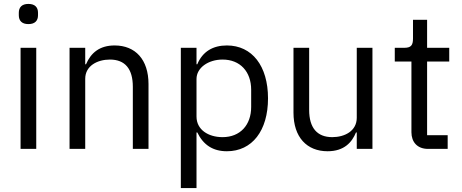

<svg xmlns="http://www.w3.org/2000/svg" viewBox="-20 -760 2357 980"><path d="M125 -637C159 -637 174 -655 174 -682V-695C174 -722 159 -740 125 -740C91 -740 76 -722 76 -695V-682C76 -655 91 -637 125 -637ZM85 0H165V-516H85Z M415 0V-358C415 -424 477 -456 541 -456C618 -456 658 -409 658 -317V0H738V-331C738 -456 671 -528 565 -528C488 -528 444 -490 419 -432H415V-516H335V0Z M903 200H983V-84H987C1018 -20 1067 12 1138 12C1267 12 1348 -93 1348 -258C1348 -423 1267 -528 1138 -528C1067 -528 1014 -497 987 -432H983V-516H903ZM1116 -60C1043 -60 983 -98 983 -165V-357C983 -414 1043 -456 1116 -456C1206 -456 1262 -394 1262 -302V-214C1262 -122 1206 -60 1116 -60Z M1801 0H1881V-516H1801V-159C1801 -91 1739 -60 1676 -60C1599 -60 1558 -107 1558 -199V-516H1478V-185C1478 -60 1546 12 1652 12C1738 12 1777 -35 1797 -84H1801Z M2265 0V-70H2160V-446H2273V-516H2160V-659H2088V-563C2088 -528 2077 -516 2043 -516H1995V-446H2080V-85C2080 -35 2110 0 2165 0Z"/></svg>

Font: LVC Sans
Style: Regular
Weight: 400
Designer: Mike Abbink, Paul van der Laan, Pieter van Rosmalen
Foundry: Bold Monday
Version: Version 3.0